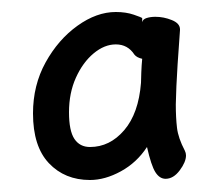

<svg xmlns="http://www.w3.org/2000/svg" viewBox="-20 -768 360 320"><path d="M280 -718Q275 -650 274 -624.5Q273 -599 273 -594Q273 -572 275 -555Q277 -538 288 -517Q290 -513 290 -509Q290 -498 279.5 -484Q269 -470 256 -470Q246 -470 239 -481Q232 -492 225 -523Q208 -497 181.5 -482.5Q155 -468 130 -468Q88 -468 61.5 -496Q35 -524 35 -579Q35 -626 56 -664Q77 -702 109 -725Q141 -748 173 -748Q190 -748 203 -743.5Q216 -739 217 -738V-731Q218 -736 224.5 -738Q231 -740 239 -740Q253 -740 266.5 -734.5Q280 -729 280 -719ZM217 -670Q208 -672 204 -677Q193 -694 173 -694Q154 -694 136 -679Q118 -664 106.5 -638.5Q95 -613 95 -581Q95 -550 104 -536.5Q113 -523 130 -523Q163 -523 187 -551Q211 -579 215 -630Q215 -635 215.5 -647.5Q216 -660 217 -670Z"/></svg>

Font: Klee One SemiBold
Style: Regular
Weight: 600
Designer: Fontworks Inc.
Foundry: Fontworks Inc.
Version: Version 1.00;January 12, 2022;FontCreator 13.0.0.2683 64-bit